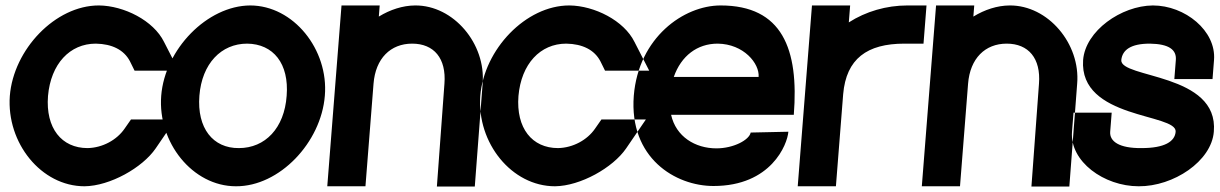

<svg xmlns="http://www.w3.org/2000/svg" viewBox="-20 -683 4472 704"><path d="M581.6 -529 635.4 -424H473.4L456.1 -459C434.4 -500 391.1 -522 331.2 -523C236.2 -523 166.3 -449 156 -331C146.8 -213 206 -140 301 -140C356.1 -141 408.4 -170 436.6 -211L460.3 -245H623.3L550.9 -139C502.4 -68 383.1 -1 290 0C131 0 3.5 -159 16 -331C29.5 -502 183.2 -663 342.2 -663H343.2C434.1 -662 542.9 -608 581.6 -529Z M571.1 -332C584.6 -503 740.1 -662 897.2 -663C1056.2 -663 1185.4 -501 1171.1 -332C1157.7 -161 1004.9 1 845 0C686 0 557.7 -161 571.1 -332ZM711.1 -332C701.8 -213 760.9 -139 856 -140C952 -140 1022.8 -213 1031.1 -332C1040.4 -450 982.1 -522 886.2 -523C791.2 -523 720.4 -450 711.1 -332Z M1609.6 -376 1581.9 1H1720.9L1749.6 -376C1762.1 -522 1643.3 -664 1502.2 -663C1456.5 -662.7 1410.5 -647.6 1369 -622.2L1372.2 -663H1232.2L1180 0H1320L1349.6 -376C1356.9 -469 1412.2 -523 1491.2 -523C1571.2 -523 1616.9 -469 1609.6 -376Z M2306.6 -529 2360.4 -424H2198.4L2181.1 -459C2159.4 -500 2116.1 -522 2056.2 -523C1961.2 -523 1891.3 -449 1881 -331C1871.8 -213 1931 -140 2026 -140C2081.1 -141 2133.4 -170 2161.6 -211L2185.3 -245H2348.3L2275.9 -139C2227.4 -68 2108.1 -1 2015 0C1856 0 1728.5 -159 1741 -331C1754.5 -502 1908.2 -663 2067.2 -663H2068.2C2159.1 -662 2267.9 -608 2306.6 -529Z M2450.6 -401C2477.5 -478 2536.6 -523 2611.2 -523C2707.1 -522 2765.4 -450 2761.6 -401ZM2440.7 -262 2890.6 -262C2909.6 -503.5 2848.2 -663 2622.2 -663C2486.7 -663 2321.4 -545.4 2303.9 -332C2286.2 -103.3 2456.8 -1 2596.1 -1C2807.2 -1 2867 -153 2870.7 -200L2732.5 -197C2727.4 -170 2669.9 -139 2606.9 -139C2529 -139 2458.5 -182 2440.7 -262Z M2957.2 -663 2905 0H3045L3071.6 -337.5C3082.8 -467.6 3159.1 -523 3296.2 -523H3366.2L3377.2 -663H3307.2C3229.9 -663 3154.8 -641 3092.3 -600.9L3097.2 -663Z M3789.6 -376 3761.9 1H3900.9L3929.6 -376C3942.1 -522 3823.3 -664 3682.2 -663C3636.5 -662.7 3590.5 -647.6 3549 -622.2L3552.2 -663H3412.2L3360 0H3500L3529.6 -376C3536.9 -469 3592.2 -523 3671.2 -523C3751.2 -523 3796.9 -469 3789.6 -376Z M4431.4 -463 4425.9 -393H4285.9L4291.4 -463C4294.4 -500 4267.1 -522 4196.2 -523C4126.2 -523 4095.4 -500 4091.4 -463C4086.1 -395 4449.7 -416 4430.7 -200C4422.2 -92 4282.9 1 4155 0C4028 0 3902.2 -91 3910.7 -200L3916.2 -270H4056.2L4050.7 -200C4048 -165 4082.9 -139 4166 -140C4250 -140 4287.9 -164 4290.7 -200C4296.1 -268 3936.3 -245 3951.4 -463C3959.9 -570 4091.1 -662 4207.2 -663C4325.2 -663 4439.9 -570 4431.4 -463Z"/></svg>

Font: Poland Can Into
Style: Of Regular
Weight: 500
Foundry: Cannot Into Space Fonts
Version: Version 1.01